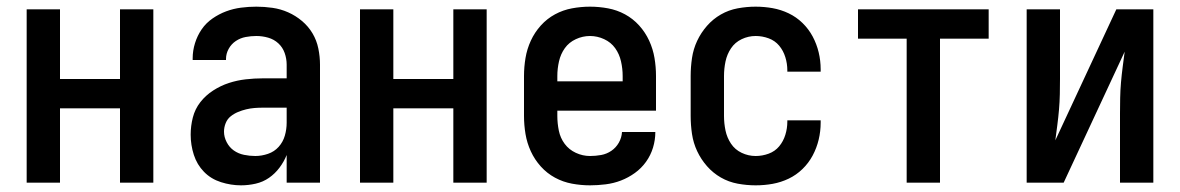

<svg xmlns="http://www.w3.org/2000/svg" viewBox="-20 -548 3540 576"><path d="M60 0V-520H160V-311H340V-520H440V0H340V-223H160V0Z M703 8Q673 8 643 -1.5Q613 -11 592 -32.5Q571 -54 561.5 -83.5Q552 -113 552 -144Q552 -170 558.5 -195.5Q565 -221 581 -241.5Q597 -262 619.5 -276.5Q642 -291 666.5 -299Q691 -307 717 -310Q743 -313 769 -313H840V-354Q840 -372 834 -389Q828 -406 815 -418Q802 -430 784.5 -435Q767 -440 749 -440Q733 -440 717 -437Q701 -434 687.5 -425Q674 -416 666 -401.5Q658 -387 658 -371V-368H558V-373Q558 -396 565 -418.5Q572 -441 585 -460Q598 -479 617.5 -492.5Q637 -506 658.5 -514Q680 -522 703 -525Q726 -528 749 -528Q773 -528 797.5 -524.5Q822 -521 844.5 -511Q867 -501 886 -485Q905 -469 917.5 -448Q930 -427 935 -402.5Q940 -378 940 -354V0H840V-83Q832 -63 818.5 -45Q805 -27 787 -14.5Q769 -2 747 3Q725 8 703 8ZM746 -80Q765 -80 784 -86.5Q803 -93 816 -107.5Q829 -122 834.5 -141Q840 -160 840 -180V-225H769Q756 -225 743.5 -224Q731 -223 718.5 -220Q706 -217 694 -212Q682 -207 672 -199Q662 -191 657 -178.5Q652 -166 652 -153Q652 -137 660 -121.5Q668 -106 681.5 -96.5Q695 -87 712 -83.5Q729 -80 746 -80Z M1060 0V-520H1160V-311H1340V-520H1440V0H1340V-223H1160V0Z M1750 8Q1723 8 1696 3Q1669 -2 1645 -15Q1621 -28 1602.5 -48.5Q1584 -69 1572.5 -94Q1561 -119 1556.5 -146Q1552 -173 1552 -200V-320Q1552 -347 1556.5 -374Q1561 -401 1572.5 -426Q1584 -451 1602.5 -471.5Q1621 -492 1645 -505Q1669 -518 1696 -523Q1723 -528 1750 -528Q1777 -528 1804 -523Q1831 -518 1855 -505Q1879 -492 1897.5 -471.5Q1916 -451 1927.5 -426Q1939 -401 1943.5 -374Q1948 -347 1948 -320V-216H1652V-200Q1652 -178 1656.5 -156Q1661 -134 1674 -116.5Q1687 -99 1707.5 -89.5Q1728 -80 1750 -80Q1767 -80 1783.5 -83Q1800 -86 1814 -95.5Q1828 -105 1836.5 -120Q1845 -135 1846 -152H1946Q1946 -128 1939 -105Q1932 -82 1918 -62.5Q1904 -43 1884.5 -29Q1865 -15 1843 -6.5Q1821 2 1797 5Q1773 8 1750 8ZM1848 -304V-320Q1848 -342 1843 -364Q1838 -386 1825.5 -403.5Q1813 -421 1792.5 -430.5Q1772 -440 1750 -440Q1728 -440 1707.5 -430.5Q1687 -421 1674.5 -403.5Q1662 -386 1657 -364Q1652 -342 1652 -320V-304Z M2247 8Q2220 8 2193 3Q2166 -2 2142.5 -15.5Q2119 -29 2101 -49.5Q2083 -70 2071.5 -94.5Q2060 -119 2056 -146Q2052 -173 2052 -200V-320Q2052 -347 2056 -374Q2060 -401 2071.5 -425.5Q2083 -450 2101 -470.5Q2119 -491 2142.5 -504.5Q2166 -518 2193 -523Q2220 -528 2247 -528Q2273 -528 2298 -523.5Q2323 -519 2346 -508Q2369 -497 2387.5 -479Q2406 -461 2418 -438.5Q2430 -416 2436 -391Q2442 -366 2442 -340V-333H2342V-337Q2342 -357 2336 -376.5Q2330 -396 2317.5 -411Q2305 -426 2286 -433Q2267 -440 2247 -440Q2225 -440 2205 -430.5Q2185 -421 2173 -403Q2161 -385 2156.5 -363.5Q2152 -342 2152 -320V-200Q2152 -178 2156.5 -156.5Q2161 -135 2173 -117Q2185 -99 2205 -89.5Q2225 -80 2247 -80Q2267 -80 2286 -87Q2305 -94 2317.5 -109Q2330 -124 2336 -143.5Q2342 -163 2342 -183V-187H2442V-180Q2442 -154 2436 -129Q2430 -104 2418 -81.5Q2406 -59 2387.5 -41Q2369 -23 2346 -12Q2323 -1 2298 3.5Q2273 8 2247 8Z M2700 0V-432H2554V-520H2946V-432H2800V0Z M3060 0V-520H3160V-312Q3160 -289 3159.5 -265.5Q3159 -242 3157 -219Q3155 -196 3152 -173Q3149 -150 3146 -127L3329 -520H3440V0H3340V-208Q3340 -231 3340.5 -254.5Q3341 -278 3343 -301Q3345 -324 3348 -347Q3351 -370 3354 -393L3171 0Z"/></svg>

Font: Iosevka Semibold
Style: Regular
Weight: 600
Monospace: yes
Designer: Belleve Invis
Foundry: Belleve Invis
Version: Version 33.2.3; ttfautohint (v1.8.4)